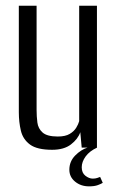

<svg xmlns="http://www.w3.org/2000/svg" viewBox="-20 -515 411 670"><path d="M162.1 7.7Q109.5 7.7 84.8 -10.5Q60.1 -28.7 52.9 -58.8Q45.7 -88.8 45.7 -123.3V-495H107.7V-131.4Q107.7 -108.9 110.4 -87.6Q113.1 -66.3 128.8 -52.4Q144.6 -38.6 181.6 -38.6Q208.1 -38.6 223.2 -47.7Q238.3 -56.7 246 -69.3Q253.6 -81.9 256.3 -92.2V-495H318.3V0H265.1L260.2 -53.6Q251.9 -29.7 227.6 -11Q203.3 7.7 162.1 7.7ZM290.8 135.3Q262 135.3 242 118.8Q222 102.3 222 77.3Q222 48.6 242.2 27.8Q262.5 7 287.1 -0.6L319 0Q292.7 12 278.9 30.8Q265.2 49.7 265.2 68.8Q265.2 88.3 278 98.3Q290.9 108.3 303.6 108.3Q312.7 108.3 319.4 106Q326 103.8 329.4 102.4L338.6 123Q332.9 126.7 321.2 131Q309.6 135.3 290.8 135.3Z"/></svg>

Font: Alumni Sans SC Thin
Style: Regular
Weight: 100
Designer: Robert E. Leuschke
Foundry: Robert E. Leuschke
Version: Version 1.018